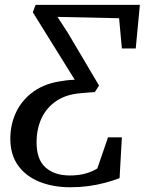

<svg xmlns="http://www.w3.org/2000/svg" viewBox="-20 -763 596 790"><path d="M269.5 7.5Q198.5 7.5 142.5 -15Q86.5 -37.5 54.5 -82Q22.5 -126.5 22.5 -192Q22.5 -253 47.5 -303.8Q72.5 -354.5 120.2 -387.8Q168 -421 235 -429.5Q251.5 -432.5 264.5 -433.5Q277.5 -434.5 287.5 -435L115 -712.5L126.5 -743H555.5L538.5 -563.5H481.5L470 -688L216.5 -693.5L260 -626.5L387.5 -411L370 -384Q359 -383.5 346 -382.5Q333 -381.5 312 -379.5Q253 -375 212.5 -348Q172 -321 151.2 -277Q130.5 -233 130.5 -177Q130.5 -106.5 167.5 -73.8Q204.5 -41 267.5 -41Q303 -41 331.2 -48.8Q359.5 -56.5 380.5 -70L424.5 -198H481.5L472 -30Q444.5 -19.5 411.8 -10.8Q379 -2 343 2.8Q307 7.5 269.5 7.5Z"/></svg>

Font: Merriweather 36pt
Style: Italic
Weight: 400
Italic angle: -7.8°
Version: Version 2.101